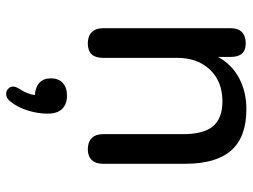

<svg xmlns="http://www.w3.org/2000/svg" viewBox="-116 -420 802 609"><g transform="rotate(90 284.5 -115.0)"><path d="M69 -41V-447Q69 -470 81.5 -482Q94 -494 117 -494Q160 -494 160 -447V-406Q184 -450 227.5 -473Q271 -496 326 -496Q414 -496 456.5 -448Q499 -400 499 -302V-41Q499 -18 487 -5.5Q475 7 453 7Q430 7 417.5 -5.5Q405 -18 405 -41V-296Q405 -360 380 -390Q355 -420 301 -420Q238 -420 200.5 -380.5Q163 -341 163 -276V-41Q163 7 117 7Q94 7 81.5 -5.5Q69 -18 69 -41ZM277 266Q268 266 261 259.5Q254 253 254 244Q254 236 262 223Q278 199 281 175Q255 173 241.5 160Q228 147 228 124Q228 100 242.5 86.5Q257 73 283 73Q310 73 325 88.5Q340 104 340 134Q340 165 330 197.5Q320 230 301 253Q291 266 277 266Z"/></g></svg>

Font: SN Pro
Style: Regular
Weight: 400
Designer: Tobias Whetton
Foundry: Supernotes
Version: Version 1.003